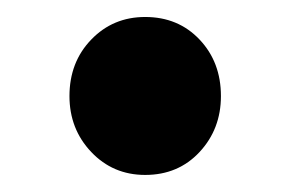

<svg xmlns="http://www.w3.org/2000/svg" viewBox="-20 -193 340 225"><path d="M150.1 12Q112.4 12 86.9 -14.9Q61.4 -41.8 61.4 -80.4Q61.4 -120.2 86.9 -146.6Q112.4 -173.1 150.1 -173.1Q188.9 -173.1 213.9 -146.6Q238.9 -120.2 238.9 -80.4Q238.9 -41.8 213.9 -14.9Q188.9 12 150.1 12Z"/></svg>

Font: Source Sans 3 VF
Style: Regular
Weight: 200
Designer: Paul D. Hunt
Foundry: Adobe
Version: Version 3.046;hotconv 1.0.118;makeotfexe 2.5.65603